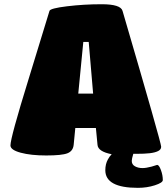

<svg xmlns="http://www.w3.org/2000/svg" viewBox="-20 -737 796 915"><path d="M748 -38.1Q748.5 -24.9 733.9 -17.3Q719.2 -9.8 693.8 -6.8Q668.5 -3.9 627.9 -3.9H615.2Q607.9 20.5 607.9 29.8Q607.9 46.9 623 55.4Q638.2 64 659.2 64Q675.8 64 702.1 57.1L729 48.8Q737.8 48.8 746.8 73.2Q755.9 97.7 755.9 121.1Q755.9 133.8 718 146Q680.2 158.2 637.2 158.2Q481.9 158.2 481.9 74.2Q481.9 44.9 494.1 22.9Q501.5 8.8 512.2 -2Q447.8 -14.6 444.8 -45.9L437 -127H338.9L331.1 -46.9Q328.1 -17.1 301.5 -6.6Q274.9 3.9 200.2 3.9Q127 3.9 78.4 -9.3Q29.8 -22.5 29.8 -43.9Q29.8 -80.6 116.2 -359.9L215.8 -685.1Q219.2 -697.3 299.1 -707Q378.9 -716.8 464.8 -716.8Q555.2 -716.8 564 -685.1Q748 -56.6 748 -38.1ZM353 -291H423.8L402.8 -537.1H377Z"/></svg>

Font: GGS TheRock Black
Style: Regular
Weight: 900
Designer: Rodrigo Fuenzalida (2012); Goodgame Studios (2014)
Foundry: Rodrigo Fuenzalida,2012;  GGS,2014
Version: Version 1.002 | FøM Mod